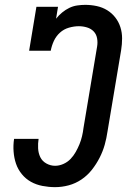

<svg xmlns="http://www.w3.org/2000/svg" viewBox="-20 -763 540 791"><path d="M207 8Q181 8 155 3Q129 -2 107.5 -14Q86 -26 70 -45.5Q54 -65 46 -88.5Q38 -112 36 -138.5Q34 -165 38 -191H139Q136 -172 137 -152Q138 -132 146 -115.5Q154 -99 171 -89.5Q188 -80 207 -80Q224 -80 241 -87.5Q258 -95 270.5 -108Q283 -121 292 -137Q301 -153 307.5 -169Q314 -185 318 -202Q322 -219 324 -236L380 -571Q383 -588 380 -605Q377 -622 366 -633.5Q355 -645 338.5 -650Q322 -655 305 -655Q285 -655 264 -649Q243 -643 227 -628.5Q211 -614 202 -594.5Q193 -575 189 -554H100L130 -735H219L211 -686Q222 -700 236 -711.5Q250 -723 265.5 -730.5Q281 -738 298 -740.5Q315 -743 331 -743Q355 -743 378.5 -738Q402 -733 421.5 -721Q441 -709 455 -691Q469 -673 476 -651Q483 -629 483 -605Q483 -581 479 -556L423 -222Q419 -194 411.5 -167Q404 -140 390.5 -113.5Q377 -87 358.5 -63.5Q340 -40 315.5 -23.5Q291 -7 263 0.5Q235 8 207 8Z"/></svg>

Font: Iosevka Slab Semibold Oblique
Style: Regular
Weight: 600
Italic angle: -9°
Monospace: yes
Designer: Belleve Invis
Foundry: Belleve Invis
Version: Version 11.1.1; ttfautohint (v1.8.3)